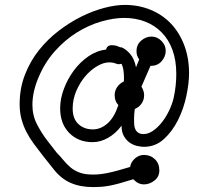

<svg xmlns="http://www.w3.org/2000/svg" viewBox="-20 -740 850 782"><path d="M455 -480Q440 -486 425 -486Q402 -486 375.5 -470.5Q349 -455 327 -429Q305 -403 290.5 -369Q276 -335 276 -298Q276 -256 299.5 -234.5Q323 -213 358 -213Q390 -213 417.5 -237Q445 -261 461 -309L462 -312Q447 -328 447 -352Q447 -370 457 -385Q467 -400 484 -408Q485 -409 485 -421Q485 -461 475 -480Q471 -479 467 -479Q465 -479 465 -478Q465 -478 455 -480ZM567 -352Q567 -333 556.5 -318Q546 -303 529 -296Q526 -275 526 -256Q526 -245 526.5 -234Q527 -223 531 -214Q535 -205 543 -199.5Q551 -194 565 -194Q584 -194 603.5 -207.5Q623 -221 639.5 -242Q656 -263 668.5 -289Q681 -315 687 -340Q693 -367 695.5 -391.5Q698 -416 698 -439Q698 -494 682.5 -536.5Q667 -579 638.5 -608Q610 -637 571 -652Q532 -667 486 -667Q443 -667 392.5 -652.5Q342 -638 293.5 -608Q245 -578 203 -531Q161 -484 135 -420Q112 -364 112 -313Q112 -270 130.5 -234Q149 -198 173 -167L211 -118Q226 -103 239 -87Q252 -71 267.5 -58Q283 -45 304.5 -37Q326 -29 359 -29Q373 -29 387 -30.5Q401 -32 418.5 -35.5Q436 -39 458 -45Q480 -51 510 -60Q513 -80 529.5 -94.5Q546 -109 566 -109Q593 -109 611 -91.5Q629 -74 629 -46Q629 -20 609 -4.5Q589 11 566 11Q544 11 527 -6L523 -10Q491 0 467.5 6.5Q444 13 425 16.5Q406 20 390.5 21Q375 22 359 22Q307 22 268 5Q229 -12 199 -50L153 -108Q135 -131 118 -154Q101 -177 88 -202Q75 -227 67.5 -255Q60 -283 60 -316Q60 -380 81.5 -435.5Q103 -491 138.5 -535.5Q174 -580 219 -614.5Q264 -649 311.5 -672.5Q359 -696 405 -708Q451 -720 488 -720Q545 -720 593.5 -700Q642 -680 676.5 -643.5Q711 -607 730.5 -555.5Q750 -504 750 -442Q750 -401 739 -349Q728 -297 705 -251Q682 -205 647.5 -173.5Q613 -142 566 -142Q555 -142 539 -145.5Q523 -149 509 -158.5Q495 -168 485 -185Q475 -202 475 -228Q451 -196 420 -178.5Q389 -161 357 -161Q299 -161 262 -198.5Q225 -236 225 -299Q225 -337 240 -377.5Q255 -418 280.5 -452.5Q306 -487 340 -510.5Q374 -534 412 -538Q416 -556 436 -556Q449 -556 459.5 -551.5Q470 -547 472 -547Q473 -547 473 -548Q492 -541 509.5 -521Q527 -501 534 -466L547 -498Q536 -512 536 -532Q536 -558 555 -574.5Q574 -591 597 -591Q620 -591 637.5 -573.5Q655 -556 655 -533Q655 -510 638.5 -491Q622 -472 596 -472H593L556 -387Q567 -370 567 -352Z"/></svg>

Font: Nelagoney
Style: Regular
Weight: 400
Designer: Kanati
Foundry: Kanati and Michael Everson
Version: Version 2.000